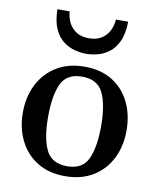

<svg xmlns="http://www.w3.org/2000/svg" viewBox="-84 -798 725 879"><g transform="rotate(10 278.5 -358.5)"><path d="M37.6 -240.2Q37.6 -313 67.1 -370.8Q96.7 -428.7 151.1 -461.9Q205.6 -495.1 281.2 -495.1Q356.4 -495.1 409.9 -461.9Q463.4 -428.7 491.5 -370.8Q519.5 -313 519.5 -240.2Q519.5 -167.5 490.7 -109.9Q461.9 -52.2 407.5 -19Q353 14.2 277.8 14.2Q202.1 14.2 148.4 -19Q94.7 -52.2 66.2 -109.9Q37.6 -167.5 37.6 -240.2ZM154.8 -240.2Q154.8 -142.1 180.9 -87.2Q207 -32.2 279.3 -32.2Q351.1 -32.2 376.2 -87.2Q401.4 -142.1 401.4 -240.2Q401.4 -338.4 375.2 -393.3Q349.1 -448.2 277.3 -448.2Q205.1 -448.2 179.9 -393.1Q154.8 -337.9 154.8 -240.2ZM275.9 -554.2Q252.4 -554.2 224.4 -561Q196.3 -567.9 170.9 -586.4Q145.5 -605 128.9 -640.4Q112.3 -675.8 111.3 -732.4H168.5Q169.9 -705.1 182.1 -680.7Q194.3 -656.2 217.5 -641.4Q240.7 -626.5 275.9 -626.5Q311 -626.5 334.5 -641.4Q357.9 -656.2 369.9 -680.7Q381.8 -705.1 383.3 -732.4H440.4Q439.5 -675.8 422.9 -640.4Q406.2 -605 380.9 -586.4Q355.5 -567.9 327.4 -561Q299.3 -554.2 275.9 -554.2Z"/></g></svg>

Font: Gelasio Medium
Style: Regular
Weight: 500
Designer: Eben Sorkin
Foundry: Eben Sorkin
Version: Version 1.008